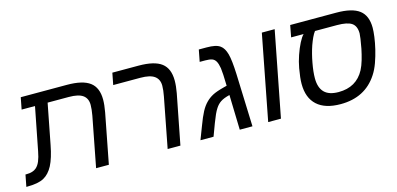

<svg xmlns="http://www.w3.org/2000/svg" viewBox="-79 -947 2702 1306"><g transform="rotate(-15 1271.5 -294.5)"><path d="M169.9 -93.3Q143.6 -43.5 103.5 -21.7Q63.5 0 -15.1 0H-20L-3.9 -83H3.9Q48.8 -83 72.8 -104Q89.8 -118.7 101.1 -145.3Q112.3 -171.9 120.1 -213.9L179.2 -516.1H85L101.1 -599.1H425.8Q537.1 -599.1 587.6 -561Q638.2 -522.9 638.2 -439Q638.2 -402.3 628.9 -351.1L561 0H471.2L539.1 -352.1Q546.9 -395.5 546.9 -425.8Q546.9 -471.2 516.1 -493.7Q485.4 -516.1 417 -516.1H268.1L212.9 -231.9Q196.3 -144.5 169.9 -93.3Z M1133.3 -351.1 1064.9 0H975.1L1043 -352.1Q1051.3 -395 1051.3 -425.8Q1051.3 -470.7 1020.3 -493.4Q989.3 -516.1 920.9 -516.1H730L746.1 -599.1H930.2Q1042 -599.1 1092 -560.8Q1142.1 -522.5 1142.1 -438Q1142.1 -398.9 1133.3 -351.1Z M1409.2 -599.1Q1443.4 -599.1 1466.6 -594.2Q1489.7 -589.4 1504.9 -578.1Q1530.3 -560.1 1543 -514.6Q1549.3 -491.7 1553.2 -455.8Q1557.1 -419.9 1559.1 -372.1L1572.3 0H1482.9L1476.1 -246.1Q1454.6 -240.7 1438.5 -234.4Q1422.4 -228 1411.1 -220.2Q1390.6 -206.5 1375 -182.6Q1364.3 -166.5 1354 -143.8Q1343.8 -121.1 1331.1 -87.9L1298.3 0H1206.1L1240.2 -88.9Q1263.2 -150.9 1281.5 -185.1Q1299.8 -219.2 1322.3 -241.7Q1342.8 -262.7 1370.4 -277.6Q1397.9 -292.5 1457 -307.6L1474.1 -312Q1473.1 -358.4 1471.4 -389.4Q1469.7 -420.4 1467.3 -437Q1461.9 -469.7 1452.1 -486.8Q1441.9 -504.4 1424.8 -510.3Q1407.7 -516.1 1377.9 -516.1H1338.9L1355 -599.1Z M1889.2 -599.1 1772.9 0H1683.1L1798.8 -599.1Z M2451.2 -123.5Q2364.7 9.8 2191.9 9.8Q2083 9.8 2026.4 -41.7Q1969.7 -93.3 1969.7 -191.9Q1969.7 -233.4 1981.4 -299.3Q1989.3 -343.3 2004.4 -387.2Q2019.5 -431.2 2037.4 -466.1Q2055.2 -501 2070.8 -516.1H1982.9L1998.5 -599.1H2322.8Q2434.1 -599.1 2484.9 -560.3Q2535.6 -521.5 2535.6 -436Q2535.6 -411.6 2530.5 -372.6Q2525.4 -333.5 2514.6 -288.3Q2503.9 -243.2 2488.3 -199.7Q2472.7 -156.2 2451.2 -123.5ZM2150.9 -516.1Q2139.2 -501 2128.4 -477.8Q2117.7 -454.6 2107.9 -427.2Q2089.8 -374 2078.4 -312.3Q2066.9 -250.5 2066.9 -205.1Q2066.9 -139.2 2099.4 -106.2Q2131.8 -73.2 2199.7 -73.2Q2325.2 -73.2 2380.9 -177.7Q2395 -204.6 2406 -242.2Q2417 -279.8 2424.6 -317.6Q2432.1 -355.5 2436 -384.3Q2439.9 -413.1 2439.9 -421.9Q2439.9 -473.6 2409.2 -494.9Q2378.4 -516.1 2305.7 -516.1Z"/></g></svg>

Font: Arimo
Style: Italic
Weight: 400
Italic angle: -12°
Designer: Steve Matteson
Foundry: Monotype Imaging Inc.
Version: Version 1.33